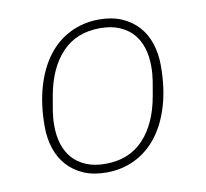

<svg xmlns="http://www.w3.org/2000/svg" viewBox="-65 -599 731 682"><g transform="rotate(-10 300.0 -258.0)"><path d="M266 12Q220 12 185 -3Q150 -18 126 -44.5Q102 -71 90 -107.5Q78 -144 78 -187Q78 -266 96.5 -329.5Q115 -393 148.5 -437Q182 -481 229.5 -504.5Q277 -528 334 -528Q380 -528 415 -513Q450 -498 474 -471.5Q498 -445 510 -408.5Q522 -372 522 -329Q522 -249 503.5 -186Q485 -123 451.5 -79Q418 -35 370.5 -11.5Q323 12 266 12ZM268 -19Q354 -19 406 -74.5Q458 -130 475 -228L484 -280Q486 -295 487 -305.5Q488 -316 488 -333Q488 -369 478.5 -399Q469 -429 450 -450.5Q431 -472 401.5 -484.5Q372 -497 332 -497Q246 -497 194 -441.5Q142 -386 125 -288L116 -236Q114 -221 113 -210.5Q112 -200 112 -183Q112 -147 121.5 -117Q131 -87 150 -65.5Q169 -44 198.5 -31.5Q228 -19 268 -19Z"/></g></svg>

Font: IBM Plex Mono ExtraLight
Style: Italic
Weight: 200
Italic angle: -9°
Monospace: yes
Designer: Mike Abbink, Paul van der Laan, Pieter van Rosmalen
Foundry: Bold Monday
Version: Version 2.3